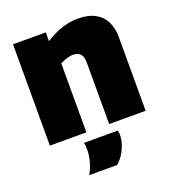

<svg xmlns="http://www.w3.org/2000/svg" viewBox="-139 -661 871 974"><g transform="rotate(-20 297.0 -174.0)"><path d="M39 0V-547H216V-500Q250 -521 278.5 -533Q307 -545 335 -551Q363 -557 393 -557Q448 -557 484.5 -537Q521 -517 538.5 -481Q556 -445 556 -397V0H359V-331Q359 -365 345 -379Q331 -393 308 -393Q297 -393 285 -390.5Q273 -388 261 -383.5Q249 -379 236 -373V0ZM175 209Q193 179 201.5 145.5Q210 112 210 83Q210 72 209 63Q208 54 206 46H389Q390 51 391 56.5Q392 62 392 68Q392 95 383 121.5Q374 148 359.5 170.5Q345 193 326 209Z"/></g></svg>

Font: Georama ExtraCondensed Thin ExtraBold
Style: Regular
Weight: 800
Version: Version 1.001